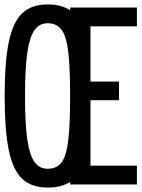

<svg xmlns="http://www.w3.org/2000/svg" viewBox="-20 -834 640 868"><path d="M195 14Q123 14 80.5 -25.5Q38 -65 19.5 -156Q1 -247 1 -399Q1 -552 19.5 -643Q38 -734 80.5 -774Q123 -814 195 -814Q253 -814 291 -791.5Q329 -769 350.5 -720Q372 -671 380.5 -591.5Q389 -512 389 -396Q389 -245 373 -155Q357 -65 315 -25.5Q273 14 195 14ZM195 -71Q237 -71 259 -101Q281 -131 289 -203Q297 -275 297 -399Q297 -524 289 -596Q281 -668 259 -698.5Q237 -729 195 -729Q159 -729 136.5 -698.5Q114 -668 103.5 -596Q93 -524 93 -399Q93 -275 103.5 -203Q114 -131 136.5 -101Q159 -71 195 -71ZM297 0V-800H599V-715H332L389 -773V-408L332 -465H518V-381H332L389 -438V-27L332 -85H599V0Z"/></svg>

Font: Victor Mono Thin SemiBold
Style: Regular
Weight: 600
Monospace: yes
Version: Version 1.561;gftools[0.9.30]